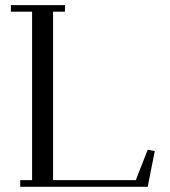

<svg xmlns="http://www.w3.org/2000/svg" viewBox="-20 -722 657 742"><path d="M22 -676.8V-702.1H231V-676.8H185.1V-25.9H504.9L550.8 -143.1L578.1 -138.2L550.8 0H58.1V-25.9H104V-676.8Z"/></svg>

Font: Dehuti Alt
Style: Book
Weight: 400
Version: Version 1.2